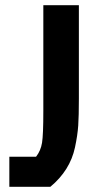

<svg xmlns="http://www.w3.org/2000/svg" viewBox="-20 -720 366 740"><path d="M16 -116H119Q137 -139 142 -169.5Q147 -200 147 -293V-700H284V-340Q284 -273 281.5 -236Q279 -199 269 -152Q250 -63 174 0H16Z"/></svg>

Font: Jockey One
Style: Regular
Weight: 400
Designer: TypeTogether
Foundry: TypeTogether
Version: Version 1.002